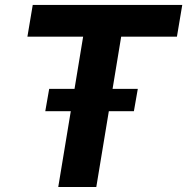

<svg xmlns="http://www.w3.org/2000/svg" viewBox="-20 -747 748 767"><path d="M89.5 -600.5H312.1L277.7 -392H176.5L160.9 -302.9H262.8L212.7 0H364.7L414.8 -302.9H514.9L530.5 -392H429.7L464.1 -600.5H686.8L708.1 -727.3H110.8Z"/></svg>

Font: Margiela Sans
Style: Bold Italic
Weight: 700
Italic angle: -9.39999°
Designer: Stefan Endress, Andreas Faust
Version: Version 1.100;FEAKit 1.0